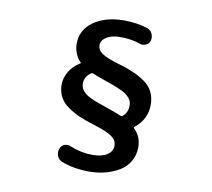

<svg xmlns="http://www.w3.org/2000/svg" viewBox="-91 -887 1181 1070"><g transform="rotate(10 500.0 -352.5)"><path d="M660.2 -764.6Q679.7 -757.8 688.5 -739.3Q694.3 -727.5 694.3 -714.8Q694.3 -707 692.4 -699.2Q687.5 -681.6 669.9 -673.8Q660.2 -668.9 650.4 -668.9Q642.6 -668.9 634.8 -671.9Q583 -689.5 523.4 -689.5Q472.7 -689.5 443.8 -670.9Q415 -652.3 415 -625Q415 -595.7 445.8 -576.7Q476.6 -557.6 544.9 -538.1Q648.4 -507.8 701.2 -464.8Q753.9 -421.9 753.9 -345.7Q753.9 -263.7 685.5 -210Q680.7 -206.1 685.5 -201.2Q726.6 -162.1 726.6 -101.6Q726.6 -56.6 705.1 -20.5Q683.6 15.6 647.5 36.6Q611.3 57.6 569.3 68.4Q527.3 79.1 483.4 79.1Q389.6 79.1 322.3 51.8Q302.7 43.9 294.9 23.4Q291 12.7 291 2Q291 -7.8 294.9 -17.6Q300.8 -35.2 318.4 -43Q327.1 -45.9 335.9 -45.9Q344.7 -45.9 353.5 -42Q418 -15.6 482.4 -15.6Q534.2 -15.6 564.5 -35.2Q594.7 -54.7 594.7 -87.9Q594.7 -118.2 565.4 -138.7Q536.1 -159.2 462.9 -181.6Q411.1 -197.3 375.5 -212.9Q339.8 -228.5 308.1 -251Q276.4 -273.4 260.7 -303.7Q245.1 -334 245.1 -372.1Q245.1 -408.2 265.6 -444.3Q286.1 -480.5 326.2 -504.9Q332 -508.8 326.2 -513.7Q309.6 -530.3 298.8 -556.6Q288.1 -583 288.1 -610.4Q288.1 -689.5 354.5 -736.8Q420.9 -784.2 527.3 -784.2Q599.6 -784.2 660.2 -764.6ZM408.2 -462.9Q405.3 -463.9 402.3 -463.9Q399.4 -463.9 395.5 -461.9Q360.4 -435.5 360.4 -398.4Q360.4 -369.1 384.8 -347.2Q409.2 -325.2 469.7 -304.7Q578.1 -267.6 597.7 -257.8Q600.6 -256.8 603.5 -256.8Q606.4 -256.8 610.4 -258.8Q638.7 -282.2 638.7 -323.2Q638.7 -345.7 623.5 -364.3Q608.4 -382.8 580.6 -396.5Q552.7 -410.2 525.4 -419.9Q498 -429.7 462.9 -441.9Q427.7 -454.1 408.2 -462.9Z"/></g></svg>

Font: Gen Jyuu Gothic Monospace Bold
Style: Bold
Weight: 700
Designer: [Source Han Sans]
Ryoko NISHIZUKA  (kana & ideographs); Paul D. Hunt (Latin, Greek & Cyrillic); Wenlong ZHANG  (bopomofo
Version: Version 1.002.20150607